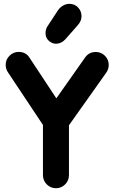

<svg xmlns="http://www.w3.org/2000/svg" viewBox="-20 -984 604 1014"><path d="M275.5 10Q247.2 10 227 -10.2Q206.8 -30.5 206.8 -58.8V-324.2L22.2 -601.8Q10 -619.5 10 -641.2Q10 -669.5 30.2 -689.6Q50.5 -709.8 78.5 -709.8Q116 -709.8 134.8 -680.8L312.5 -411.8L241 -412.8L430.8 -682.2Q450.8 -709.5 486 -709.5Q514.2 -709.5 534.2 -689.4Q554.2 -669.2 554.2 -641Q554.2 -619 541 -600L344.2 -322.5V-58.8Q344.2 -30.5 324 -10.2Q303.8 10 275.5 10ZM275.8 -753Q255.5 -753 238 -768.4Q220.5 -783.8 220.5 -809Q220.5 -829.8 231.2 -845.8L285.2 -928.2Q298.2 -947.2 316.1 -956.2Q334 -965.2 351 -963.5Q376.2 -962.2 393.4 -943.4Q410.5 -924.5 410.5 -898.2Q410.5 -886.8 405.8 -874.5Q401 -862.2 389 -849L324.2 -775.5Q303 -753 275.8 -753Z"/></svg>

Font: National Park
Style: Regular
Weight: 400
Designer: Andrea Herstowski, Ben Hoepner
Version: Version 1.009